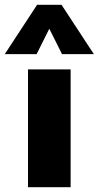

<svg xmlns="http://www.w3.org/2000/svg" viewBox="-65 -782 412 802"><path d="M52 0V-492H230V0ZM88 -556H-45L90 -762H192L327 -556H194L141 -662Z"/></svg>

Font: wassup Sans
Style: Black
Weight: 900
Version: Version 2.001